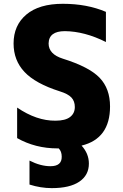

<svg xmlns="http://www.w3.org/2000/svg" viewBox="-20 -762 639 1001"><path d="M250 218.8Q192.4 218.8 133.8 200.2V75.2Q191.4 104.5 243.2 104.5Q302.7 104.5 301.8 54.7Q301.8 27.3 286.1 11.7H280.3Q164.1 11.7 69.3 -42V-201.2Q170.9 -131.8 269.5 -132.8Q320.3 -132.8 345.2 -151.9Q370.1 -170.9 370.1 -204.1Q370.1 -234.4 352.5 -253.4Q335 -272.5 291 -286.1Q165 -326.2 107.9 -386.7Q50.8 -447.3 50.8 -535.2Q50.8 -629.9 117.2 -686Q183.6 -742.2 307.6 -742.2Q433.6 -742.2 532.2 -700.2V-543Q420.9 -598.6 318.4 -599.6Q234.4 -599.6 233.4 -535.2Q233.4 -479.5 307.6 -456.1Q445.3 -413.1 499.5 -356.4Q553.7 -299.8 553.7 -207Q553.7 -39.1 405.3 -2.9Q443.4 39.1 443.4 90.8Q443.4 151.4 393.6 185.1Q343.8 218.8 250 218.8Z"/></svg>

Font: Gen Shin Gothic Heavy
Style: Bold
Weight: 900
Designer: [Source Han Sans]
Ryoko NISHIZUKA  (kana & ideographs); Paul D. Hunt (Latin, Greek & Cyrillic); Wenlong ZHANG  (bopomofo
Version: Version 1.002.20150607